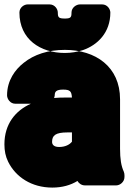

<svg xmlns="http://www.w3.org/2000/svg" viewBox="-24 -802 584 870"><path d="M221 -358C222 -362 224 -366 224 -370C224 -386 230 -396 262 -396C294 -396 300 -388 302 -360H277C258 -360 239 -360 221 -358ZM270 -576C194 -576 130 -555 83 -517C45 -487 8 -438 8 -370C8 -354 22 -332 45 -332H116C46 -301 -4 -240 -4 -148C-4 -119 1 -93 13 -69C47 0 119 48 213 48C258 48 296 37 327 18C333 29 346 38 360 38H503C519 38 540 23 540 0V-8C540 -13 539 -19 537 -24C525 -50 520 -82 520 -128V-352C520 -500 409 -576 270 -576ZM212 -159C212 -188 227 -202 282 -202H302V-160C292 -147 272 -136 244 -136C220 -136 212 -147 212 -159ZM64 -745C64 -768 85 -782 101 -782H201C224 -782 238 -761 238 -745C238 -723 242 -718 270 -718C297 -718 300 -724 300 -745C300 -768 322 -782 338 -782H439C462 -782 476 -761 476 -745C476 -654 418 -598 352 -575C327 -567 299 -562 270 -562C159 -562 64 -624 64 -745Z"/></svg>

Font: Asimov Print
Style: E
Weight: 500
Designer: Google
Version: Version 2.000980; 2014